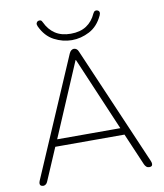

<svg xmlns="http://www.w3.org/2000/svg" viewBox="-96 -977 909 1062"><g transform="rotate(-10 358.0 -446.5)"><path d="M62 6Q52 6 47 2Q42 -2 42 -9.5Q42 -17 46 -26L332 -690Q337 -701 344 -706Q351 -711 358 -711Q366 -711 373 -706Q380 -701 384 -690L670 -26Q674 -17 674 -9.5Q674 -2 670 2Q666 6 656 6Q646 6 639.5 0Q633 -6 629 -15L548 -204L575 -195H139L167 -204L86 -15Q82 -4 75 1Q68 6 62 6ZM357 -648 178 -228 156 -234H558L538 -228L359 -648ZM357 -760Q306 -760 258 -785Q210 -810 183 -868Q178 -879 180.5 -886.5Q183 -894 190 -897Q198 -900 204.5 -897.5Q211 -895 215 -885Q235 -842 270 -819Q305 -796 357 -796Q410 -796 445 -819Q480 -842 499 -885Q504 -895 510.5 -897.5Q517 -900 524 -897Q532 -894 534 -886.5Q536 -879 531 -868Q504 -810 456 -785Q408 -760 357 -760Z"/></g></svg>

Font: Nunito ExtraLight
Style: Regular
Weight: 200
Designer: Vernon Adams
Foundry: Vernon Adams
Version: Version 3.602